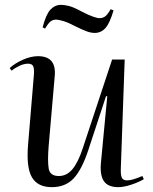

<svg xmlns="http://www.w3.org/2000/svg" viewBox="-20 -759 632 793"><path d="M20 -478Q42 -498 75 -512.5Q108 -527 137 -527Q214 -527 206 -444L181 -156Q176 -95 181 -63.5Q186 -32 223 -32Q256 -32 279.5 -60.5Q303 -89 322 -147L443 -513H495L479 -63Q478 -37 483 -25.5Q488 -14 505 -14Q517 -14 533 -19Q549 -24 568 -32L574 -19Q552 -6 521.5 4Q491 14 468 14Q426 14 409 -11Q392 -36 397 -88L423 -361L418 -362L345 -140Q318 -58 284 -22Q250 14 194 14Q136 14 112 -26.5Q88 -67 96 -162L120 -450Q122 -475 117 -485.5Q112 -496 96 -496Q79 -496 60 -487Q41 -478 28 -467ZM371 -623Q355 -623 335.5 -630.5Q316 -638 290 -651Q262 -666 241.5 -672Q221 -678 212 -678Q199 -678 189.5 -671Q180 -664 166 -641L156 -646Q170 -700 188.5 -719.5Q207 -739 232 -739Q243 -739 262 -735Q281 -731 318 -711Q345 -697 363.5 -690.5Q382 -684 391 -684Q404 -684 414 -691Q424 -698 437 -721L449 -716Q433 -662 415 -642.5Q397 -623 371 -623Z"/></svg>

Font: Literata 72pt
Style: Italic
Weight: 400
Italic angle: -2°
Designer: Latin by Veronika Burian and Jose Scaglione. Greek by Irene Vlachou. Cyrillic by Vera Evstafieva
Foundry: TypeTogether
Version: Version 3.002